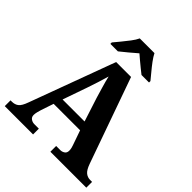

<svg xmlns="http://www.w3.org/2000/svg" viewBox="-247 -1089 1247 1247"><g transform="rotate(45 376.5 -465.5)"><path d="M4 0V-53H16Q43 -53 61.5 -67Q80 -81 96 -126L313 -714H450L659 -125Q674 -83 692.5 -68Q711 -53 735 -53H753V0H423V-53H462Q477 -53 491 -62Q505 -71 505 -92Q505 -104 502 -115.5Q499 -127 496 -135L461 -235H218L189 -149Q185 -137 181 -120.5Q177 -104 177 -92Q177 -73 191 -63Q205 -53 222 -53H264V0ZM239 -296H441L388 -460Q378 -494 365.5 -536Q353 -578 345 -613Q336 -581 323 -540.5Q310 -500 298 -465ZM203 -784Q219 -803 240.5 -829Q262 -855 282.5 -882Q303 -909 313 -931H448Q459 -909 479 -882Q499 -855 521 -829Q543 -803 558 -784V-771H489Q475 -782 455 -798Q435 -814 415 -831Q395 -848 380 -861Q358 -841 325.5 -814.5Q293 -788 272 -771H203Z"/></g></svg>

Font: Noto Serif Vithkuqi
Style: Regular
Weight: 400
Version: Version 1.005